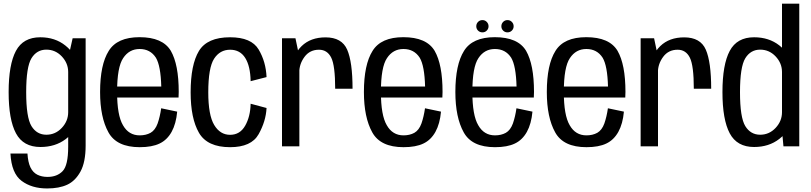

<svg xmlns="http://www.w3.org/2000/svg" viewBox="-20 -805 4463 1056"><path d="M239 231.5Q305 231.5 349.5 211Q394 190.5 422.5 138.8Q451 87 451 -5V-594.5H379.5L355 -486V2Q355 105 324.2 136.5Q293.5 168 241.5 168Q209.5 168 185.2 155.8Q161 143.5 147.5 115.5Q134 87.5 131 39.5H37.5Q43 148 98.8 189.8Q154.5 231.5 239 231.5ZM202.5 3.5Q283.5 3.5 340.8 -39.5Q398 -82.5 398 -138.5L355 -188Q355 -139 319.8 -101.5Q284.5 -64 235 -64Q182.5 -64 153.2 -111.2Q124 -158.5 124 -298Q124 -437.5 153.2 -484.8Q182.5 -532 235 -532Q284.5 -532 319.8 -494.8Q355 -457.5 355 -409L397 -455Q397 -508.5 340 -554.2Q283 -600 201.5 -600Q107.5 -600 67.5 -525Q27.5 -450 27.5 -298.5Q27.5 -147 67.8 -71.8Q108 3.5 202.5 3.5Z M748.5 4.5V-60.5Q688 -60.5 656.5 -116Q624 -170.5 624 -299Q624 -436.5 657.5 -485.5Q690.5 -535.5 748 -535.5Q806.5 -535.5 837.5 -487.5Q864 -443 867 -329H614V-268.5H962Q963 -283 963 -299.5Q963 -450 919.5 -525.5Q874.5 -600.5 747.5 -600.5Q624.5 -600.5 578 -525Q530.5 -449.5 530.5 -299Q530.5 -159.5 576.5 -77Q621.5 4.5 748.5 4.5ZM748.5 -60.5V4.5Q816 4.5 857.5 -15.5Q899 -35 924 -80Q948.5 -124.5 954.5 -191L866.5 -209.5Q860 -163.5 847 -126Q833.5 -89 808 -74.5Q782.5 -60.5 748.5 -60.5Z M1245.5 4.5Q1362.5 4.5 1402.5 -67Q1442.5 -138.5 1446 -211L1358.5 -234.5Q1357 -164 1328.5 -113.8Q1300 -63.5 1245.5 -63.5Q1190.5 -63.5 1158 -117.8Q1125.5 -172 1125.5 -297Q1125.5 -432.5 1157.5 -482Q1189.5 -531.5 1245.5 -531.5Q1300.5 -531.5 1328.8 -486.2Q1357 -441 1358.5 -358.5L1446 -381Q1442.5 -465.5 1402.5 -532.8Q1362.5 -600 1245.5 -600Q1120 -600 1074.2 -524.8Q1028.5 -449.5 1028.5 -297Q1028.5 -154 1074.2 -74.8Q1120 4.5 1245.5 4.5Z M1823.5 -317H1919Q1919 -464 1889.5 -531.8Q1860 -599.5 1770.5 -599.5Q1688.5 -599.5 1639 -551.5Q1589.5 -503.5 1589.5 -431L1626 -407Q1626 -453.5 1655 -492.5Q1684 -531.5 1734.5 -531.5Q1780 -531.5 1801.8 -487.8Q1823.5 -444 1823.5 -317ZM1531 0H1626.5V-492L1605 -594.5H1531Z M2199.5 4.5V-60.5Q2139 -60.5 2107.5 -116Q2075 -170.5 2075 -299Q2075 -436.5 2108.5 -485.5Q2141.5 -535.5 2199 -535.5Q2257.5 -535.5 2288.5 -487.5Q2315 -443 2318 -329H2065V-268.5H2413Q2414 -283 2414 -299.5Q2414 -450 2370.5 -525.5Q2325.5 -600.5 2198.5 -600.5Q2075.5 -600.5 2029 -525Q1981.5 -449.5 1981.5 -299Q1981.5 -159.5 2027.5 -77Q2072.5 4.5 2199.5 4.5ZM2199.5 -60.5V4.5Q2267 4.5 2308.5 -15.5Q2350 -35 2375 -80Q2399.5 -124.5 2405.5 -191L2317.5 -209.5Q2311 -163.5 2298 -126Q2284.5 -89 2259 -74.5Q2233.5 -60.5 2199.5 -60.5Z M2702.5 4.5V-60.5Q2642 -60.5 2610.5 -116Q2578 -170.5 2578 -299Q2578 -436.5 2611.5 -485.5Q2644.5 -535.5 2702 -535.5Q2760.5 -535.5 2791.5 -487.5Q2818 -443 2821 -329H2568V-268.5H2916Q2917 -283 2917 -299.5Q2917 -450 2873.5 -525.5Q2828.5 -600.5 2701.5 -600.5Q2578.5 -600.5 2532 -525Q2484.5 -449.5 2484.5 -299Q2484.5 -159.5 2530.5 -77Q2575.5 4.5 2702.5 4.5ZM2702.5 -60.5V4.5Q2770 4.5 2811.5 -15.5Q2853 -35 2878 -80Q2902.5 -124.5 2908.5 -191L2820.5 -209.5Q2814 -163.5 2801 -126Q2787.5 -89 2762 -74.5Q2736.5 -60.5 2702.5 -60.5ZM2633.5 -627Q2647.5 -627 2657.2 -636.8Q2667 -646.5 2667 -660.5Q2667 -674.5 2657.2 -684.5Q2647.5 -694.5 2633.5 -694.5Q2619 -694.5 2609.2 -684.5Q2599.5 -674.5 2599.5 -660.5Q2599.5 -646.5 2609.2 -636.8Q2619 -627 2633.5 -627ZM2771 -627Q2785.5 -627 2795.2 -636.8Q2805 -646.5 2805 -660.5Q2805 -674.5 2795.2 -684.5Q2785.5 -694.5 2771 -694.5Q2757 -694.5 2747.2 -684.5Q2737.5 -674.5 2737.5 -660.5Q2737.5 -646.5 2747.2 -636.8Q2757 -627 2771 -627Z M3205.5 4.5V-60.5Q3145 -60.5 3113.5 -116Q3081 -170.5 3081 -299Q3081 -436.5 3114.5 -485.5Q3147.5 -535.5 3205 -535.5Q3263.5 -535.5 3294.5 -487.5Q3321 -443 3324 -329H3071V-268.5H3419Q3420 -283 3420 -299.5Q3420 -450 3376.5 -525.5Q3331.5 -600.5 3204.5 -600.5Q3081.5 -600.5 3035 -525Q2987.5 -449.5 2987.5 -299Q2987.5 -159.5 3033.5 -77Q3078.5 4.5 3205.5 4.5ZM3205.5 -60.5V4.5Q3273 4.5 3314.5 -15.5Q3356 -35 3381 -80Q3405.5 -124.5 3411.5 -191L3323.5 -209.5Q3317 -163.5 3304 -126Q3290.5 -89 3265 -74.5Q3239.5 -60.5 3205.5 -60.5Z M3796 -317H3891.5Q3891.5 -464 3862 -531.8Q3832.5 -599.5 3743 -599.5Q3661 -599.5 3611.5 -551.5Q3562 -503.5 3562 -431L3598.5 -407Q3598.5 -453.5 3627.5 -492.5Q3656.5 -531.5 3707 -531.5Q3752.5 -531.5 3774.2 -487.8Q3796 -444 3796 -317ZM3503.5 0H3599V-492L3577.5 -594.5H3503.5Z M4289 0H4376V-785H4281V-87ZM4127.5 3.5Q4209 3.5 4266 -40.8Q4323 -85 4323 -138.5L4281 -188Q4281 -139 4245.8 -101.5Q4210.5 -64 4161 -64Q4108.5 -64 4079.2 -111.2Q4050 -158.5 4050 -298Q4050 -437.5 4079.2 -484.8Q4108.5 -532 4161 -532Q4210.5 -532 4245.8 -494.8Q4281 -457.5 4281 -409L4323 -457.5Q4323 -511 4266 -555.5Q4209 -600 4127.5 -600Q4033.5 -600 3993.5 -525Q3953.5 -450 3953.5 -298.5Q3953.5 -147 3993.5 -71.8Q4033.5 3.5 4127.5 3.5Z"/></svg>

Font: Anybody SemiCondensed
Style: Regular
Weight: 400
Width: 4
Version: Version 1.113;gftools[0.9.25]